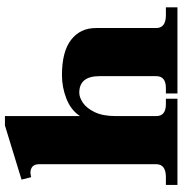

<svg xmlns="http://www.w3.org/2000/svg" viewBox="0 -758 757 798"><g transform="rotate(-90 379.0 -358.5)"><path d="M748 -48V0H390V-48H412Q462 -48 462 -88V-324Q462 -408 393 -408Q374 -408 351.5 -393Q329 -378 312.5 -344Q296 -310 296 -256V-88Q296 -48 346 -48H368V0H10V-48H42Q96 -48 96 -88V-574Q96 -594 86 -602.5Q76 -611 61 -611Q56 -611 42 -608L32 -648L257 -717H296V-405Q321 -443 368.5 -461.5Q416 -480 466 -480Q564 -480 613 -442Q662 -404 662 -339V-88Q662 -48 716 -48Z"/></g></svg>

Font: Taviraj Black
Style: Regular
Weight: 900
Designer: Katatrad Team
Foundry: CadsonDemak
Version: Version 1.030